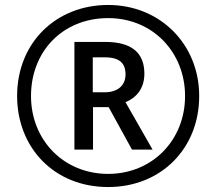

<svg xmlns="http://www.w3.org/2000/svg" viewBox="-20 -744 871 774"><path d="M416 10C628 10 783 -144 783 -357C783 -567 624 -724 416 -724C206 -724 49 -572 49 -357C49 -149 198 10 416 10ZM416 -43C237 -43 105 -179 105 -357C105 -537 233 -671 416 -671C596 -671 726 -533 726 -357C726 -177 592 -43 416 -43ZM280 -141H355V-312H418L512 -141H595L486 -332C529 -350 562 -386 562 -447C562 -532 510 -575 404 -575H280ZM402 -372H354V-513H401C459 -513 486 -492 486 -444C486 -399 454 -372 402 -372Z"/></svg>

Font: Noto Sans Malayalam SemiCondensed
Style: Regular
Weight: 400
Width: 4
Designer: Jelle Bosma - Monotype Design Team
Foundry: Monotype Imaging Inc.
Version: Version 2.104